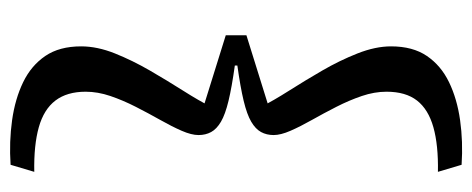

<svg xmlns="http://www.w3.org/2000/svg" viewBox="-298 -492 937 381"><g transform="rotate(90 170.5 -301.5)"><path d="M248 -227Q248 -213 239.5 -193.5Q231 -174 218 -151Q205 -128 192 -102.5Q179 -77 170.5 -52Q162 -27 162 -3Q162 34 179.5 57Q197 80 232.5 90Q268 100 321 99L307 146Q261 149 218.5 143Q176 137 143 121Q110 105 91 77Q72 49 72 6Q72 -26 86 -61Q100 -96 120 -130.5Q140 -165 160 -196.5Q180 -228 192 -252L204 -233L50 -281V-322L204 -370L192 -351Q180 -375 160 -406.5Q140 -438 120 -472.5Q100 -507 86 -542.5Q72 -578 72 -609Q72 -652 91 -680Q110 -708 143 -724Q176 -740 218.5 -746Q261 -752 307 -749L321 -702Q268 -703 232.5 -693Q197 -683 179.5 -660.5Q162 -638 162 -600Q162 -576 170.5 -551Q179 -526 192 -500.5Q205 -475 218 -452Q231 -429 239.5 -409.5Q248 -390 248 -376Q248 -362 242 -351Q236 -340 221.5 -331.5Q207 -323 180 -316.5Q153 -310 110 -304V-299Q153 -293 180 -286.5Q207 -280 221.5 -271.5Q236 -263 242 -252Q248 -241 248 -227Z"/></g></svg>

Font: Roboto Serif 28pt
Style: Regular
Weight: 400
Designer: Greg Gazdowicz
Foundry: Commercial Type
Version: Version 1.008